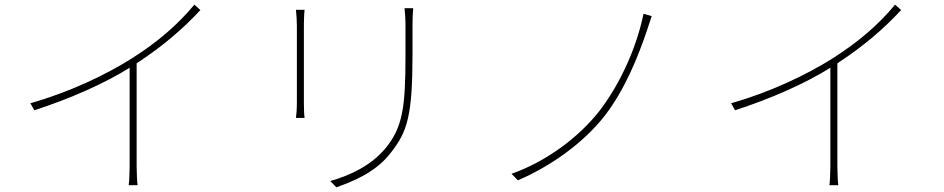

<svg xmlns="http://www.w3.org/2000/svg" viewBox="-20 -776 4040 822"><path d="M110 -334 127 -304C282 -354 430 -420 535 -486V-65C535 -34 533 3 531 17H569C567 3 565 -34 565 -65V-505C675 -577 761 -650 838 -733L812 -756C739 -668 653 -595 546 -527C436 -457 277 -381 110 -334Z M1749 -741H1712C1714 -720 1716 -695 1716 -668C1716 -641 1716 -568 1716 -541C1716 -320 1705 -232 1631 -142C1568 -66 1478 -25 1394 -1L1420 26C1493 0 1590 -39 1653 -122C1723 -211 1746 -277 1746 -542C1746 -568 1746 -640 1746 -668C1746 -695 1747 -720 1749 -741ZM1284 -734H1247C1249 -719 1251 -684 1251 -667C1251 -651 1251 -365 1251 -337C1251 -309 1249 -284 1247 -271H1284C1282 -284 1281 -311 1281 -337C1281 -365 1281 -651 1281 -667C1281 -683 1282 -719 1284 -734Z M2770 -707 2735 -717C2706 -574 2636 -418 2547 -302C2455 -184 2313 -82 2170 -32L2197 -4C2329 -60 2476 -160 2571 -283C2659 -398 2714 -541 2749 -643C2755 -661 2764 -689 2770 -707Z M3110 -334 3127 -304C3282 -354 3430 -420 3535 -486V-65C3535 -34 3533 3 3531 17H3569C3567 3 3565 -34 3565 -65V-505C3675 -577 3761 -650 3838 -733L3812 -756C3739 -668 3653 -595 3546 -527C3436 -457 3277 -381 3110 -334Z"/></svg>

Font: Harano Aji Gothic KR ExtraLight
Style: Regular
Weight: 250
Foundry: Masamichi Hosoda
Version: HaranoAjiGothicKR-ExtraLight version 20220220;ttx 4.29.1